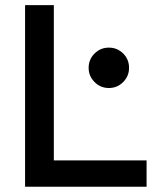

<svg xmlns="http://www.w3.org/2000/svg" viewBox="-20 -713 626 733"><path d="M75.7 0V-693.4H185.5V0ZM75.7 0V-100.6H539.6V0ZM395.5 -377Q363.8 -377 341.1 -399.7Q318.4 -422.4 318.4 -454.1Q318.4 -486.3 341.1 -508.8Q363.8 -531.2 395.5 -531.2Q427.7 -531.2 450.2 -508.8Q472.7 -486.3 472.7 -454.1Q472.7 -422.4 450.2 -399.7Q427.7 -377 395.5 -377Z"/></svg>

Font: Cascadia Code Medium
Style: Regular
Weight: 500
Monospace: yes
Designer: Aaron Bell
Foundry: Saja Typeworks
Version: Version 2407.024